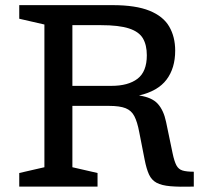

<svg xmlns="http://www.w3.org/2000/svg" viewBox="-20 -727 810 748"><path d="M55 -654V-707H418Q509 -707 562.5 -685.2Q616 -663.5 639.2 -623.5Q662.5 -583.5 662.5 -529.5Q662.5 -461.5 628.8 -416.8Q595 -372 521.5 -355Q571.5 -348 594.5 -322.8Q617.5 -297.5 627 -252L652.5 -129.5Q659 -98.5 667.2 -83Q675.5 -67.5 691 -62.8Q706.5 -58 735 -58V0Q678.5 1.5 644 -1.5Q609.5 -4.5 590 -15Q570.5 -25.5 560.5 -47.2Q550.5 -69 543.5 -105L522.5 -212Q515 -252 503.5 -274.2Q492 -296.5 469.2 -305.5Q446.5 -314.5 404.5 -314.5H262V-75.5L360 -53V0H55V-53L153 -75.5V-631.5ZM414 -392.5Q479.5 -392.5 515.8 -420.2Q552 -448 552 -511.5Q552 -551.5 536.8 -577.5Q521.5 -603.5 482.5 -616.2Q443.5 -629 373 -629H262V-392.5Z"/></svg>

Font: Newsreader Caption
Style: Regular
Weight: 400
Designer: Hugues Gentile
Foundry: Production Type
Version: Version 1.001